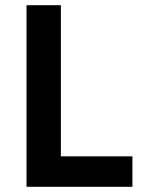

<svg xmlns="http://www.w3.org/2000/svg" viewBox="-20 -718 561 738"><path d="M82 0V-698H214V-117H489V0Z"/></svg>

Font: IBM Plex Sans Thai SemiBold
Style: Regular
Weight: 600
Designer: Mike Abbink, Paul van der Laan, Pieter van Rosmalen, Ben Mitchell, Mark Frömberg
Foundry: Bold Monday
Version: Version 1.1